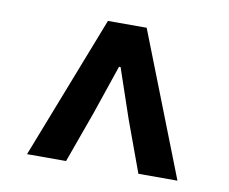

<svg xmlns="http://www.w3.org/2000/svg" viewBox="-57 -812 688 577"><g transform="rotate(10 287.5 -523.5)"><path d="M58.6 -305.7 228.5 -742.2H346.7L517.6 -305.7H398.4L340.8 -462.9L290 -612.3H285.2L234.4 -462.9L177.7 -305.7Z"/></g></svg>

Font: Bpmf GenYo Gothic B
Style: B
Weight: 700
Foundry: But Ko
Version: Version 1.320